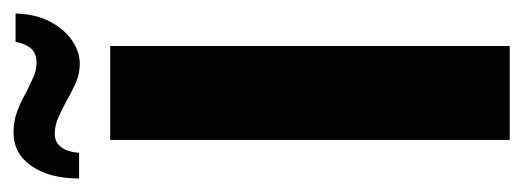

<svg xmlns="http://www.w3.org/2000/svg" viewBox="-289 -509 774 284"><g transform="rotate(-90 98.0 -367.0)"><path d="M33 0V-591H172V0ZM146 -636Q130 -636 116 -642.5Q102 -649 88 -657Q77 -663 65.5 -668Q54 -673 42 -673Q29 -673 22 -663Q15 -653 14 -637H-24Q-24 -681 -5.5 -707.5Q13 -734 44 -734Q61 -734 75.5 -728.5Q90 -723 102 -716Q114 -710 125 -705Q136 -700 147 -700Q162 -700 169 -709Q176 -718 178 -731H220Q219 -700 207.5 -679Q196 -658 179.5 -647Q163 -636 146 -636Z"/></g></svg>

Font: Alumni Sans ExtraBold
Style: Regular
Weight: 800
Designer: Robert E. Leuschke
Foundry: Robert E. Leuschke
Version: Version 1.018